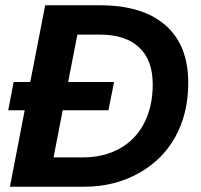

<svg xmlns="http://www.w3.org/2000/svg" viewBox="-20 -708 762 728"><path d="M358.4 -688Q521 -688 607.4 -612.3Q693.8 -536.6 693.8 -394Q693.8 -278.8 645.5 -190.4Q597.2 -102.1 505.4 -51Q413.6 0 299.8 0H17.6L73.7 -290H11.2L31.7 -397H94.7L151.4 -688ZM238.3 -397H412.6L391.1 -290H217.8L183.1 -111.3H295.4Q373.5 -111.3 433.8 -144.8Q494.1 -178.2 526.6 -241.2Q559.1 -304.2 559.1 -387.7Q559.1 -480 507.6 -528.3Q456.1 -576.7 359.4 -576.7H273.4Z"/></svg>

Font: Liberation Sans
Style: Bold Italic
Weight: 700
Italic angle: -12°
Designer: Steve Matteson
Foundry: Ascender Corporation
Version: Version 2.1.5